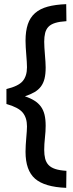

<svg xmlns="http://www.w3.org/2000/svg" viewBox="-20 -776 352 925"><path d="M200 -170Q200 -144 196.5 -112.5Q193 -81 193 -54Q193 -30 197.5 -12Q202 6 213.5 18.5Q225 31 246 38Q267 45 300 47L299 129Q195 125 149 85Q103 45 103 -45Q103 -60 104 -77Q105 -94 106.5 -111Q108 -128 109 -143Q110 -158 110 -167Q110 -209 89 -234Q68 -259 11 -275V-347Q69 -361 89.5 -385.5Q110 -410 110 -452Q110 -462 109 -478.5Q108 -495 106.5 -513Q105 -531 104 -548.5Q103 -566 103 -580Q103 -626 114 -659Q125 -692 149 -713Q173 -734 210 -744Q247 -754 299 -756L300 -674Q267 -672 246 -665.5Q225 -659 213.5 -647Q202 -635 197.5 -617Q193 -599 193 -575Q193 -563 194 -546Q195 -529 196.5 -511.5Q198 -494 199 -478Q200 -462 200 -451Q200 -419 194.5 -397Q189 -375 177 -359Q165 -343 146 -332Q127 -321 100 -312Q127 -303 146 -291Q165 -279 177 -262.5Q189 -246 194.5 -223.5Q200 -201 200 -170Z"/></svg>

Font: Panefresco 500wt
Style: Regular
Weight: 700
Foundry: Campivisivi & Chank Co
Version: Version 1.001